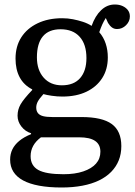

<svg xmlns="http://www.w3.org/2000/svg" viewBox="-20 -603 598 853"><path d="M254 230Q197 230 154 222Q111 214 82.5 198.5Q54 183 39.5 160Q25 137 25 106Q25 81 35 60.5Q45 40 65.5 23Q86 6 118 -7V-11Q92 -19 75 -41Q58 -63 58 -89Q58 -116 71.5 -139.5Q85 -163 123 -203V-206Q86 -225 67.5 -259.5Q49 -294 49 -343Q49 -397 74.5 -437Q100 -477 147 -499.5Q194 -522 256 -522Q281 -522 304 -517.5Q327 -513 348.5 -506Q370 -499 387 -488Q403 -533 429.5 -558Q456 -583 490 -583Q510 -583 525 -576Q540 -569 548.5 -557.5Q557 -546 557 -530Q557 -508 540 -491Q523 -474 500 -474Q487 -474 477.5 -481Q468 -488 460 -501L450 -523Q441 -509 434.5 -494.5Q428 -480 421 -460Q440 -438 449.5 -409.5Q459 -381 459 -348Q459 -295 434 -256Q409 -217 364 -195.5Q319 -174 257 -174Q234 -174 210 -177.5Q186 -181 173 -185Q155 -165 148 -152Q141 -139 141 -125Q141 -110 148.5 -100.5Q156 -91 171.5 -87Q187 -83 213 -83H342Q434 -83 476.5 -52Q519 -21 519 46Q519 81 507.5 109.5Q496 138 474 160.5Q452 183 420 198.5Q388 214 346 222Q304 230 254 230ZM262 171Q313 171 350 158.5Q387 146 406.5 124Q426 102 426 71Q426 39 402.5 23Q379 7 331 7H162Q139 24 127.5 45Q116 66 116 91Q116 133 150 152Q184 171 262 171ZM255 -224Q308 -224 336 -256Q364 -288 364 -345Q364 -406 334 -439.5Q304 -473 249 -473Q197 -473 170.5 -441.5Q144 -410 144 -348Q144 -292 174 -258Q204 -224 255 -224Z"/></svg>

Font: Literata 18pt
Style: Regular
Weight: 400
Designer: Latin by Veronika Burian and Jose Scaglione. Greek by Irene Vlachou. Cyrillic by Vera Evstafieva.
Foundry: TypeTogether
Version: Version 3.103;gftools[0.9.29]